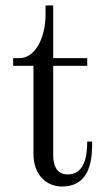

<svg xmlns="http://www.w3.org/2000/svg" viewBox="-20 -668 390 700"><path d="M28 -428H102V-107C102 -32 148 12 206 12C315 12 316 -99 316 -152H298C298 -94 286 -32 227 -32C184 -32 174 -69 174 -102V-428H298V-456H174V-648H146V-612C146 -541 114 -456 50 -456H28Z"/></svg>

Font: Old Standard
Style: Regular
Weight: 400
Designer: Alexey Kryukov <alexios@thessalonica.org.ru>
Version: Version 2.0